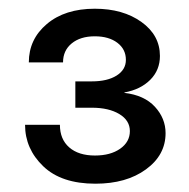

<svg xmlns="http://www.w3.org/2000/svg" viewBox="-20 -850 441 449"><path d="M203.1 -420.4Q123.5 -420.4 81.1 -461.2Q38.6 -502 38.6 -558.1H120.1Q120.1 -524.4 141.8 -505.4Q163.6 -486.3 202.1 -486.3Q238.3 -486.3 261 -502.2Q283.7 -518.1 283.7 -543.5Q283.7 -568.4 259 -583.3Q234.4 -598.1 194.8 -598.1H156.2V-659.7H194.8Q231 -659.7 252.7 -673.3Q274.4 -687 274.4 -710Q274.4 -734.9 254.4 -750Q234.4 -765.1 201.7 -765.1Q168 -765.1 147.7 -748.5Q127.4 -731.9 127.4 -704.1H47.4Q47.4 -758.3 89.6 -793.9Q131.8 -829.6 201.7 -829.6Q267.6 -829.6 310.8 -798.6Q354 -767.6 354 -719.2Q354 -686 331.3 -663.3Q308.6 -640.6 271 -633.8V-632.8Q317.4 -627.4 342.3 -600.3Q367.2 -573.2 367.2 -538.6Q367.2 -487.3 321.3 -453.9Q275.4 -420.4 203.1 -420.4Z"/></svg>

Font: Inter Display
Style: Regular
Weight: 400
Designer: Rasmus Andersson
Foundry: rsms
Version: Version 4.001;git-9221beed3